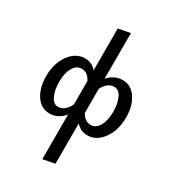

<svg xmlns="http://www.w3.org/2000/svg" viewBox="-235 -846 1136 1261"><g transform="rotate(30 333.5 -215.0)"><path d="M488 -425Q552 -425 590.5 -367.5Q629 -310 629 -222Q629 -125 581.5 -59.5Q534 6 466 6Q413 6 379 -34V272L289 289V-50Q244 6 179 6Q115 6 76.5 -51Q38 -108 38 -197Q38 -294 86 -359.5Q134 -425 203 -425Q256 -425 289 -384V-702L379 -719V-372Q423 -425 488 -425ZM450 -64Q489 -64 513 -104.5Q537 -145 537 -213Q537 -276 517 -317.5Q497 -359 462 -359Q411 -359 379 -296V-114Q406 -64 450 -64ZM205 -60Q256 -60 289 -125V-303Q263 -355 218 -355Q178 -355 154.5 -314.5Q131 -274 131 -208Q131 -143 151 -101.5Q171 -60 205 -60Z"/></g></svg>

Font: EauTestText Semibold
Style: Regular
Weight: 600
Designer: Christian Thalmann (Catharsis Fonts)
Version: Version 0.001;PS 000.001;hotconv 1.0.88;makeotf.lib2.5.64775